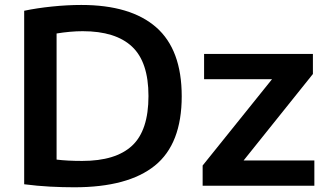

<svg xmlns="http://www.w3.org/2000/svg" viewBox="-20 -768 1350 794"><path d="M287 6.5Q239.5 6.5 187 3.8Q134.5 1 80 -6V-723.5Q132 -734.5 195.2 -741Q258.5 -747.5 316 -747.5Q520.5 -747.5 626 -655Q731.5 -562.5 731.5 -370Q731.5 -173 620.5 -83.2Q509.5 6.5 287 6.5ZM320 -102.5Q458.5 -102.5 526.2 -165.5Q594 -228.5 594 -371Q594 -511.5 526 -575.2Q458 -639 322 -639Q296.5 -639 268.8 -636.5Q241 -634 214 -629.5V-108Q258.5 -102.5 320 -102.5ZM818 0V-83.5L1105 -440.5H824V-545H1274V-462L987.5 -104.5H1280V0Z"/></svg>

Font: Encode Sans Semi Expanded SemiBold
Style: Regular
Weight: 600
Width: 6
Designer: Multiple Designers
Foundry: Impallari Type
Version: Version 3.000; ttfautohint (v1.8.3) -l 8 -r 50 -G 200 -x 14 